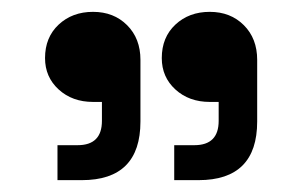

<svg xmlns="http://www.w3.org/2000/svg" viewBox="-20 -734 510 324"><path d="M77 -430V-489H111Q152 -489 152 -530V-562H137Q102 -562 79 -583Q56 -604 56 -636Q56 -671 79 -692.5Q102 -714 137 -714Q172 -714 194.5 -691.5Q217 -669 217 -633V-529Q217 -430 118 -430ZM274 -430V-489H308Q349 -489 349 -530V-562H334Q299 -562 276 -583Q253 -604 253 -636Q253 -671 276 -692.5Q299 -714 334 -714Q369 -714 391.5 -691.5Q414 -669 414 -633V-529Q414 -430 315 -430Z"/></svg>

Font: Space Grotesk Medium
Style: Regular
Weight: 500
Designer: Florian Karsten
Foundry: Florian Karsten
Version: Version 2.000